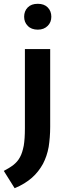

<svg xmlns="http://www.w3.org/2000/svg" viewBox="-65 -735 356 1010"><path d="M66 -60V-477H199V-67C199 -30 196 5 191 38C185 71 175 100 161 127C146 154 127 179 103 200C79 221 49 240 12 255L-45 164C-26 154 -9 144 5 133C19 122 31 109 40 92C49 76 55 56 60 31C64 7 66 -23 66 -60ZM134 -579C111 -579 93 -586 81 -599C68 -612 62 -628 62 -647C62 -666 68 -683 81 -696C94 -709 111 -715 134 -715C156 -715 173 -709 186 -696C199 -683 205 -666 205 -647C205 -628 199 -612 186 -599C173 -586 156 -579 134 -579Z"/></svg>

Font: Holmes&Hills Bold
Style: Bold
Weight: 500
Designer: Noopur Datye, Girish Dalvi, Yashodeep Gholap, Pallavi Karambelkar
Foundry: Ek Type
Version: ""